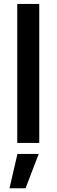

<svg xmlns="http://www.w3.org/2000/svg" viewBox="-20 -748 296 1005"><path d="M185.5 -727.5V0H70.3V-727.5ZM29.8 237.3 71.3 57.6H182.6L113.8 237.3Z"/></svg>

Font: Inter
Style: 540
Weight: 540
Designer: Rasmus Andersson
Foundry: rsms
Version: Version 4.001;git-66647c0bb